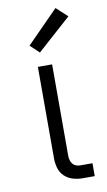

<svg xmlns="http://www.w3.org/2000/svg" viewBox="-87 -806 474 850"><g transform="rotate(-10 150.0 -381.5)"><path d="M213 0Q191 0 169.5 -6.5Q148 -13 132 -28.5Q116 -44 110 -65.5Q104 -87 104 -109V-520H168V-109Q168 -100 170.5 -90Q173 -80 179 -72.5Q185 -65 194 -61.5Q203 -58 213 -58H268V0ZM124 -581 84 -619 226 -763 276 -717Z"/></g></svg>

Font: Iosevka Aile Custom Light
Style: Regular
Weight: 300
Designer: Belleve Invis
Foundry: Belleve Invis
Version: Version 17.0.2; ttfautohint (v1.8.3)